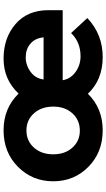

<svg xmlns="http://www.w3.org/2000/svg" viewBox="220 -807 595 1075"><g transform="rotate(-90 517.5 -269.5)"><path d="M954 -78Q863 8 735.5 8Q608 8 530 -75Q449 8 325.5 8Q202 8 121 -72Q40 -152 40 -269Q40 -386 121 -466.5Q202 -547 325.5 -547Q449 -547 531 -463Q610 -547 726.5 -547Q843 -547 920.5 -480Q998 -413 998 -296V-216H606Q613 -172 652 -144Q691 -116 740 -116Q819 -116 870 -169ZM458 -262V-269Q458 -335 420.5 -377Q383 -419 324.5 -419Q266 -419 228.5 -377Q191 -335 191 -269Q191 -203 228.5 -161.5Q266 -120 323.5 -120Q381 -120 418.5 -159.5Q456 -199 458 -262ZM610 -323H846Q841 -371 810 -397Q779 -423 734.5 -423Q690 -423 653 -396Q616 -369 610 -323Z"/></g></svg>

Font: Montreal
Style: Bold
Weight: 700
Designer: Julieta Ulanovsky, usr_local_share
Foundry: Julieta Ulanovsky, usr_local_share
Version: Version 2.001